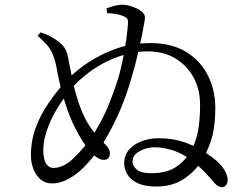

<svg xmlns="http://www.w3.org/2000/svg" viewBox="-20 -791 1040 807"><path d="M430 -736 428 -756Q446 -763 465 -767.5Q484 -772 498 -771Q517 -770 538 -762.5Q559 -755 571 -746Q581 -739 586 -730.5Q591 -722 588 -704Q586 -692 581 -666Q577 -641 569 -608Q590 -610 612 -610Q701 -610 762 -573Q823 -536 854 -473.5Q885 -411 885 -336Q885 -276 874 -225Q864 -186 846 -148Q895 -116 915 -89Q937 -58 937 -36Q937 -22 930 -13Q923 -4 913 -4Q904 -4 897 -8.5Q890 -13 881 -22Q864 -43 842 -66Q829 -80 813 -94Q791 -66 760 -44Q711 -7 636 -7Q589 -7 559 -21Q529 -35 515.5 -57.5Q502 -80 502 -105Q502 -138 522 -161.5Q542 -185 575.5 -197.5Q609 -210 647 -210Q704 -210 753 -194Q775 -186 793 -178Q807 -210 813 -245Q821 -289 821 -350Q821 -415 793.5 -465.5Q766 -516 717 -545.5Q668 -575 601 -575Q581 -575 561 -573Q557 -554 552 -534Q543 -497 532 -462Q514 -397 485.5 -329.5Q457 -262 419 -199Q417 -195 415 -192Q422 -185 429 -177Q442 -162 442 -147Q442 -136 436 -127.5Q430 -119 416 -119Q400 -119 381 -134Q379 -136 376 -138Q354 -109 327 -83Q301 -57 267 -38.5Q233 -20 199 -20Q171 -20 151.5 -36Q132 -52 121 -79Q110 -106 110 -138Q110 -201 130.5 -255.5Q151 -310 183 -356Q208 -393 235 -425Q225 -465 220 -494Q214 -531 204 -557Q193 -585 177.5 -602Q162 -619 138 -641L151 -655Q178 -646 196.5 -635.5Q215 -625 230 -613Q247 -599 255.5 -583Q264 -567 269 -534Q274 -506 281 -474Q296 -488 314 -502Q351 -531 398 -556Q445 -581 499 -596Q503 -597 506 -597Q508 -608 510 -619Q516 -662 518 -692Q519 -708 513 -714.5Q507 -721 494 -725Q482 -730 465 -732.5Q448 -735 430 -736ZM500 -560Q455 -547 414 -525Q370 -501 333 -470Q309 -451 290 -430Q298 -398 309 -364Q323 -320 346 -278Q360 -254 377 -233Q377 -234 378 -235Q413 -292 436 -348.5Q459 -405 473 -450Q485 -486 494 -531Q497 -546 500 -560ZM248 -377Q207 -319 187 -270Q162 -208 162 -161Q162 -121 174 -103Q186 -85 204 -85Q223 -85 245 -94.5Q267 -104 291 -128Q317 -153 339 -180Q309 -223 284 -278Q263 -325 248 -377ZM765 -131Q735 -150 707 -159Q665 -172 632 -172Q596 -172 566.5 -155.5Q537 -139 537 -113Q537 -94 554.5 -78.5Q572 -63 617 -63Q681 -63 721 -90Q746 -107 765 -131Z"/></svg>

Font: Early Summer Mincho
Style: Regular
Weight: 400
Designer: GuiWonder
Version: Version 1.002